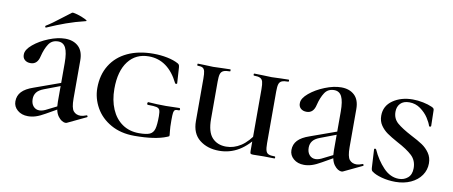

<svg xmlns="http://www.w3.org/2000/svg" viewBox="-60 -872 2650 1122"><g transform="rotate(10 1265.0 -311.0)"><path d="M365 7Q341 7 320 -21Q299 -49 299 -107V-337Q299 -398 285 -426Q271 -454 240 -454Q203 -454 184 -425Q165 -396 154 -351Q143 -301 102 -301Q80 -301 67 -313Q54 -325 55 -345Q55 -373 92 -404Q129 -435 181.5 -456Q234 -477 278 -477Q327 -477 356.5 -449.5Q386 -422 386 -367V-141Q386 -85 401 -67Q416 -49 443 -49Q456 -49 477 -57L479 -58Q483 -58 484.5 -53Q486 -48 482 -47L373 5Q369 7 365 7ZM54 -66Q54 -100 76 -123.5Q98 -147 145 -163L326 -228L329 -211L205 -164Q176 -153 163.5 -136.5Q151 -120 151 -97Q151 -70 165 -54Q179 -38 201 -38Q221 -38 248 -53L336 -97L337 -80L242 -26Q211 -8 187.5 -0.5Q164 7 141 7Q103 7 78.5 -14Q54 -35 54 -66ZM155 -521Q151 -521 150 -525.5Q149 -530 152 -532Q184 -551 240 -595Q286 -630 290 -633Q295 -637 322 -629Q349 -621 369 -611Q389 -601 379 -599Q317 -584 265.5 -565.5Q214 -547 157 -522Z M512 -226Q512 -304 547.5 -361.5Q583 -419 648 -449.5Q713 -480 801 -480Q844 -480 883.5 -472Q923 -464 950 -449Q956 -445 958 -441Q960 -437 961 -427L967 -333Q967 -330 961.5 -329.5Q956 -329 955 -332Q892 -460 777 -460Q700 -460 655.5 -402Q611 -344 611 -239Q611 -171 633.5 -118.5Q656 -66 698 -37Q740 -8 797 -8Q841 -8 861 -17Q881 -26 888 -50Q895 -74 895 -126Q895 -152 890.5 -162.5Q886 -173 871.5 -176.5Q857 -180 821 -180Q815 -180 815 -188Q815 -191 816.5 -193.5Q818 -196 820 -196Q872 -192 925 -192Q949 -192 1005 -194Q1007 -194 1008.5 -191.5Q1010 -189 1010 -187Q1010 -180 1005 -180Q988 -181 981.5 -177Q975 -173 973 -160.5Q971 -148 971 -116Q971 -71 973.5 -53Q976 -35 976 -28Q976 -22 974 -20.5Q972 -19 964 -16Q897 12 773 12Q693 12 633.5 -21.5Q574 -55 543 -110Q512 -165 512 -226Z M1401 -456Q1398 -456 1398 -462Q1398 -468 1401 -468L1446 -467Q1484 -465 1505 -465Q1526 -465 1560 -467L1605 -468Q1608 -468 1608 -462Q1608 -456 1605 -456Q1579 -456 1566.5 -450.5Q1554 -445 1549.5 -431Q1545 -417 1545 -387V-81Q1545 -51 1549.5 -36.5Q1554 -22 1566 -17Q1578 -12 1603 -12Q1606 -12 1606 -6Q1606 0 1603 0L1538 -1L1477 0Q1465 0 1461.5 -3Q1458 -6 1458 -19V-385Q1458 -415 1454 -429.5Q1450 -444 1438 -450Q1426 -456 1401 -456ZM1276 12Q1206 12 1159.5 -25Q1113 -62 1113 -136V-387Q1113 -417 1109.5 -431Q1106 -445 1096.5 -450.5Q1087 -456 1066 -456Q1064 -456 1064 -462Q1064 -468 1066 -468L1105 -467Q1139 -465 1157 -465Q1180 -465 1218 -467L1259 -468Q1261 -468 1261 -462Q1261 -456 1259 -456Q1233 -456 1220 -450Q1207 -444 1202.5 -429.5Q1198 -415 1198 -385V-163Q1198 -86 1229 -52.5Q1260 -19 1312 -19Q1358 -19 1399.5 -46Q1441 -73 1481 -135L1495 -122Q1446 -52 1392.5 -20Q1339 12 1276 12Z M2003 7Q1979 7 1958 -21Q1937 -49 1937 -107V-337Q1937 -398 1923 -426Q1909 -454 1878 -454Q1841 -454 1822 -425Q1803 -396 1792 -351Q1781 -301 1740 -301Q1718 -301 1705 -313Q1692 -325 1693 -345Q1693 -373 1730 -404Q1767 -435 1819.5 -456Q1872 -477 1916 -477Q1965 -477 1994.5 -449.5Q2024 -422 2024 -367V-141Q2024 -85 2039 -67Q2054 -49 2081 -49Q2094 -49 2115 -57L2117 -58Q2121 -58 2122.5 -53Q2124 -48 2120 -47L2011 5Q2007 7 2003 7ZM1692 -66Q1692 -100 1714 -123.5Q1736 -147 1783 -163L1964 -228L1967 -211L1843 -164Q1814 -153 1801.5 -136.5Q1789 -120 1789 -97Q1789 -70 1803 -54Q1817 -38 1839 -38Q1859 -38 1886 -53L1974 -97L1975 -80L1880 -26Q1849 -8 1825.5 -0.5Q1802 7 1779 7Q1741 7 1716.5 -14Q1692 -35 1692 -66Z M2367 -271Q2410 -249 2435.5 -232Q2461 -215 2479 -189Q2497 -163 2497 -128Q2497 -89 2475 -57Q2453 -25 2413 -6.5Q2373 12 2322 12Q2279 12 2240 1.5Q2201 -9 2182 -24Q2174 -28 2173 -45L2167 -153V-154Q2167 -158 2172 -158.5Q2177 -159 2179 -155Q2206 -95 2247 -52Q2288 -9 2339 -9Q2370 -9 2392 -28Q2414 -47 2414 -85Q2414 -131 2383.5 -159.5Q2353 -188 2294 -219Q2254 -241 2230.5 -257.5Q2207 -274 2190.5 -298Q2174 -322 2174 -355Q2174 -413 2222.5 -446.5Q2271 -480 2340 -480Q2370 -480 2401.5 -473.5Q2433 -467 2455 -457Q2464 -453 2467 -449Q2470 -445 2470 -438L2472 -346Q2472 -342 2467 -341Q2462 -340 2460 -343Q2454 -363 2436.5 -390Q2419 -417 2389.5 -438.5Q2360 -460 2323 -460Q2288 -460 2270 -441Q2252 -422 2252 -392Q2252 -351 2281 -326Q2310 -301 2367 -271Z"/></g></svg>

Font: Cormorant Unicase SemiBold
Style: Regular
Weight: 600
Designer: Christian Thalmann (Catharsis Fonts)
Foundry: Catharsis Fonts
Version: Version 4.000